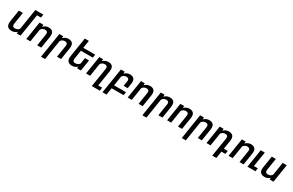

<svg xmlns="http://www.w3.org/2000/svg" viewBox="268 -2705 7429 4862"><g transform="rotate(30 3982.5 -273.5)"><path d="M669.9 -654.8H555.2L451.7 0H339.8L345.2 -51.8Q313.5 -20.5 276.6 -5.4Q239.7 9.8 191.9 9.8Q121.1 9.8 80.3 -26.1Q39.6 -62 39.6 -136.2Q39.6 -161.6 43.5 -185.1L97.7 -528.3H216.3L162.1 -186Q159.7 -168.9 159.7 -158.7Q159.7 -120.6 179 -104Q198.2 -87.4 230.5 -87.4Q315.4 -87.4 356.4 -148.4L436.5 -654.8L451.7 -750H685.1Z M798.8 -377 739.3 0H620.6L704.1 -528.3H815.9L810.5 -467.8Q845.2 -503.4 883.8 -520.8Q922.4 -538.1 969.2 -538.1Q1039.1 -538.1 1077.9 -503.9Q1116.7 -469.7 1116.7 -395.5Q1116.7 -372.1 1112.3 -344.2L1057.6 0H939L993.2 -342.8Q995.6 -356.4 995.6 -372.1Q995.6 -409.2 975.6 -425.3Q955.6 -441.4 915.5 -441.4Q845.2 -441.4 798.8 -377Z M1377.4 -377 1285.6 203.1H1167L1282.7 -528.3H1394.5L1389.2 -467.8Q1423.8 -503.4 1462.4 -520.8Q1501 -538.1 1547.9 -538.1Q1617.7 -538.1 1656.5 -503.9Q1695.3 -469.7 1695.3 -395.5Q1695.3 -372.1 1690.9 -344.2L1636.2 0H1517.6L1571.8 -342.8Q1574.2 -356.4 1574.2 -372.1Q1574.2 -409.2 1554.2 -425.3Q1534.2 -441.4 1494.1 -441.4Q1423.8 -441.4 1377.4 -377Z M1927.2 -186Q1924.8 -168.9 1924.8 -158.7Q1924.8 -120.6 1944.1 -104Q1963.4 -87.4 1995.6 -87.4Q2080.6 -87.4 2121.6 -148.4L2149.4 -323.2H2268.1L2216.8 0H2105L2110.4 -51.8Q2078.6 -20.5 2041.7 -5.4Q2004.9 9.8 1957 9.8Q1886.2 9.8 1845.5 -26.1Q1804.7 -62 1804.7 -136.2Q1804.7 -161.6 1808.6 -185.1L1847.7 -433.1L1862.8 -528.3L1897.9 -750H2016.6L1981.4 -528.3H2330.6L2315.4 -433.1H1966.3Z M2901.4 107.9 2886.2 203.1H2652.8L2739.3 -342.8Q2741.7 -356.4 2741.7 -372.1Q2741.7 -409.2 2721.7 -425.3Q2701.7 -441.4 2661.6 -441.4Q2591.3 -441.4 2544.9 -377L2485.4 0H2366.7L2450.2 -528.3H2562L2556.6 -467.8Q2591.3 -503.4 2629.9 -520.8Q2668.5 -538.1 2715.3 -538.1Q2785.2 -538.1 2824 -503.9Q2862.8 -469.7 2862.8 -395.5Q2862.8 -372.1 2858.4 -344.2L2786.6 107.9Z M3370.1 -342.8Q3372.6 -356.4 3372.6 -372.1Q3372.6 -409.2 3352.5 -425.3Q3332.5 -441.4 3292.5 -441.4Q3222.2 -441.4 3175.8 -377L3131.3 -95.2H3480.5L3465.3 0H3116.2L3084 203.1H2965.3L3081.1 -528.3H3192.9L3187.5 -467.8Q3222.2 -503.4 3260.7 -520.8Q3299.3 -538.1 3346.2 -538.1Q3416 -538.1 3454.8 -503.9Q3493.7 -469.7 3493.7 -395.5Q3493.7 -372.1 3489.3 -344.2L3466.8 -205.1H3348.1Z M3763.7 -377 3704.1 0H3585.4L3668.9 -528.3H3780.8L3775.4 -467.8Q3810.1 -503.4 3848.6 -520.8Q3887.2 -538.1 3934.1 -538.1Q4003.9 -538.1 4042.7 -503.9Q4081.5 -469.7 4081.5 -395.5Q4081.5 -372.1 4077.1 -344.2L4022.5 0H3903.8L3958 -342.8Q3960.4 -356.4 3960.4 -372.1Q3960.4 -409.2 3940.4 -425.3Q3920.4 -441.4 3880.4 -441.4Q3810.1 -441.4 3763.7 -377Z M4342.3 -377 4250.5 203.1H4131.8L4247.6 -528.3H4359.4L4354 -467.8Q4388.7 -503.4 4427.2 -520.8Q4465.8 -538.1 4512.7 -538.1Q4582.5 -538.1 4621.3 -503.9Q4660.2 -469.7 4660.2 -395.5Q4660.2 -372.1 4655.8 -344.2L4601.1 0H4482.4L4536.6 -342.8Q4539.1 -356.4 4539.1 -372.1Q4539.1 -409.2 4519 -425.3Q4499 -441.4 4459 -441.4Q4388.7 -441.4 4342.3 -377Z M4915.5 -377 4856 0H4737.3L4820.8 -528.3H4932.6L4927.2 -467.8Q4961.9 -503.4 5000.5 -520.8Q5039.1 -538.1 5085.9 -538.1Q5155.8 -538.1 5194.6 -503.9Q5233.4 -469.7 5233.4 -395.5Q5233.4 -372.1 5229 -344.2L5174.3 0H5055.7L5109.9 -342.8Q5112.3 -356.4 5112.3 -372.1Q5112.3 -409.2 5092.3 -425.3Q5072.3 -441.4 5032.2 -441.4Q4961.9 -441.4 4915.5 -377Z M5494.1 -377 5402.3 203.1H5283.7L5399.4 -528.3H5511.2L5505.9 -467.8Q5540.5 -503.4 5579.1 -520.8Q5617.7 -538.1 5664.6 -538.1Q5734.4 -538.1 5773.2 -503.9Q5812 -469.7 5812 -395.5Q5812 -372.1 5807.6 -344.2L5752.9 0H5634.3L5688.5 -342.8Q5690.9 -356.4 5690.9 -372.1Q5690.9 -409.2 5670.9 -425.3Q5650.9 -441.4 5610.8 -441.4Q5540.5 -441.4 5494.1 -377Z M6440.9 0H6326.2L6293.9 203.1H6175.3L6261.7 -342.8Q6264.2 -356.4 6264.2 -372.1Q6264.2 -409.2 6244.1 -425.3Q6224.1 -441.4 6184.1 -441.4Q6113.8 -441.4 6067.4 -377L6007.8 0H5889.2L5972.7 -528.3H6084.5L6079.1 -467.8Q6113.8 -503.4 6152.3 -520.8Q6190.9 -538.1 6237.8 -538.1Q6307.6 -538.1 6346.4 -503.9Q6385.3 -469.7 6385.3 -395.5Q6385.3 -372.1 6380.9 -344.2L6341.3 -95.2H6456.1Z M6713.9 -377 6654.3 0H6535.6L6619.1 -528.3H6731L6725.6 -467.8Q6760.3 -503.4 6798.8 -520.8Q6837.4 -538.1 6884.3 -538.1Q6954.1 -538.1 6992.9 -503.9Q7031.7 -469.7 7031.7 -395.5Q7031.7 -372.1 7027.3 -344.2L6972.7 0H6854L6908.2 -342.8Q6910.6 -356.4 6910.6 -372.1Q6910.6 -409.2 6890.6 -425.3Q6870.6 -441.4 6830.6 -441.4Q6760.3 -441.4 6713.9 -377Z M7335.4 -95.2 7320.3 0H7086.9L7170.4 -528.3H7289.1L7220.7 -95.2Z M7735.8 0 7741.2 -51.8Q7709.5 -20.5 7672.6 -5.4Q7635.7 9.8 7587.9 9.8Q7517.1 9.8 7476.1 -25.9Q7435.1 -61.5 7435.1 -135.7Q7435.1 -158.7 7439.5 -185.1L7493.7 -528.3H7612.3L7558.1 -186Q7555.7 -168.9 7555.7 -158.7Q7555.7 -120.6 7575 -104Q7594.2 -87.4 7626.5 -87.4Q7711.4 -87.4 7752.4 -148.4L7812.5 -528.3H7931.2L7847.7 0Z"/></g></svg>

Font: Mardoto Medium
Style: Italic
Weight: 500
Italic angle: -12°
Designer: Christian Robertson, Vahan Hovhannisyan
Foundry: Google
Version: Version 1.000